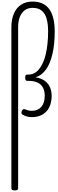

<svg xmlns="http://www.w3.org/2000/svg" viewBox="-20 -1473 740 2446"><path d="M168 953Q146 953 135.5 946.5Q125 940 125 927V-1126Q125 -1227 157 -1300.5Q189 -1374 249.5 -1413.5Q310 -1453 395 -1453Q469 -1453 522.5 -1427.5Q576 -1402 610 -1353Q644 -1304 660.5 -1233.5Q677 -1163 677 -1072Q677 -992 670 -921Q663 -850 649 -789Q635 -728 614.5 -677.5Q594 -627 567 -589Q540 -551 506 -525.5Q472 -500 431 -489Q504 -477 549.5 -444Q595 -411 616.5 -362Q638 -313 638 -253Q638 -190 621 -139.5Q604 -89 571 -53.5Q538 -18 491.5 0.5Q445 19 386 19Q344 19 314 8.5Q284 -2 265 -14Q255 -21 253 -32.5Q251 -44 258 -59Q266 -77 276.5 -81.5Q287 -86 300 -80Q314 -75 334.5 -68Q355 -61 386 -61Q424 -61 454.5 -74Q485 -87 506.5 -112Q528 -137 539 -172.5Q550 -208 550 -253Q550 -309 529.5 -352Q509 -395 463 -419Q417 -443 339 -443H329Q314 -443 307.5 -452Q301 -461 301 -483Q301 -506 307.5 -514.5Q314 -523 329 -523H343Q382 -523 415.5 -540Q449 -557 476.5 -590.5Q504 -624 526 -671.5Q548 -719 562.5 -780.5Q577 -842 585 -915.5Q593 -989 593 -1073Q593 -1169 573.5 -1236Q554 -1303 510.5 -1338Q467 -1373 395 -1373Q337 -1373 296 -1343Q255 -1313 233 -1258Q211 -1203 211 -1126V927Q211 940 200 946.5Q189 953 168 953Z"/></svg>

Font: Playwrite ID
Style: Regular
Weight: 400
Designer: Veronika Burian, José Scaglione
Foundry: TypeTogether
Version: Version 1.002